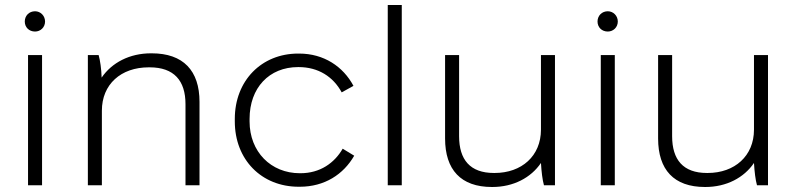

<svg xmlns="http://www.w3.org/2000/svg" viewBox="-20 -740 3179 767"><path d="M120 -614C142 -614 160 -631 160 -654C160 -677 142 -695 120 -695C96 -695 79 -677 79 -654C79 -631 96 -614 120 -614ZM92 0H148V-520H92Z M331 0H387V-298C387 -403 463 -471 574 -471H578C675 -471 721 -418 721 -324V0H777V-333C777 -458 712 -527 586 -527H583C498 -527 427 -490 386 -430C385 -465 380 -499 374 -520H331Z M1173 6H1178C1276 6 1352 -43 1395 -118L1349 -146C1316 -89 1259 -48 1180 -48H1178C1062 -48 977 -134 977 -255V-265C977 -389 1055 -472 1171 -472H1173C1251 -472 1311 -434 1345 -371L1392 -397C1351 -474 1274 -526 1175 -526H1171C1025 -526 918 -418 918 -265V-255C918 -102 1025 6 1173 6Z M1529 0H1585V-720H1529Z M1945 7H1947C2031 7 2101 -30 2141 -89C2143 -54 2147 -21 2153 0H2197V-520H2141V-222C2141 -117 2064 -49 1956 -49H1953C1858 -49 1814 -102 1814 -196V-520H1758V-187C1758 -62 1821 7 1945 7Z M2408 -614C2430 -614 2448 -631 2448 -654C2448 -677 2430 -695 2408 -695C2384 -695 2367 -677 2367 -654C2367 -631 2384 -614 2408 -614ZM2380 0H2436V-520H2380Z M2796 7H2798C2882 7 2952 -30 2992 -89C2994 -54 2998 -21 3004 0H3048V-520H2992V-222C2992 -117 2915 -49 2807 -49H2804C2709 -49 2665 -102 2665 -196V-520H2609V-187C2609 -62 2672 7 2796 7Z"/></svg>

Font: Fixel Display Light
Style: Regular
Weight: 300
Designer: AlfaBravo + MacPaw
Foundry: Kyrylo Tkachov, Marchela Mozhyna, Serhii Makarenko, Maria Weinstein, Zakhar Kryvoshyya
Version: Version 1.211